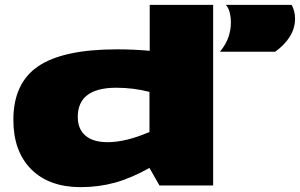

<svg xmlns="http://www.w3.org/2000/svg" viewBox="-20 -760 1234 790"><path d="M636 3 595 -69Q520 -27 453 -8.5Q386 10 312 10Q182 10 108.5 -63.5Q35 -137 35 -267Q35 -418 137.5 -487.5Q240 -557 462 -557Q528 -557 596 -551V-740H857V3ZM595 -217V-382Q528 -399 459 -399Q300 -399 300 -279Q300 -229 331.5 -202Q363 -175 423 -175Q498 -175 595 -217ZM885 -547Q910 -578 920 -607.5Q930 -637 930 -667Q930 -689 925 -709Q920 -729 909 -740H1180Q1194 -714 1194 -684Q1194 -643 1172 -608.5Q1150 -574 1112 -547Z"/></svg>

Font: Georama Extra Expanded ExtraBold
Style: Regular
Weight: 800
Width: 8
Designer: Jean-Baptiste Levee
Foundry: Production Type
Version: Version 1.000